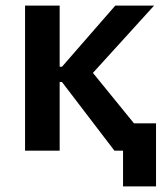

<svg xmlns="http://www.w3.org/2000/svg" viewBox="-20 -540 584 688"><path d="M69.8 0V-520H193.8V-300.8H202.1L393.1 -520H532.2L313 -278.8L460 -98.1H539.1V127.9H420.9V0H390.1L202.1 -246.1H193.8V0Z"/></svg>

Font: Fixel Text SemiBold
Style: Regular
Weight: 600
Width: 4
Designer: AlfaBravo + MacPaw
Foundry: Kyrylo Tkachov, Marchela Mozhyna, Serhii Makarenko, Maria Weinstein, Zakhar Kryvoshyya
Version: Version 1.211